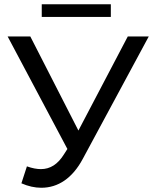

<svg xmlns="http://www.w3.org/2000/svg" viewBox="-20 -872 731 906"><path d="M298 -169 282 -144C253 -97 217 -74 173 -74C154 -74 132 -78 107 -87L81 -7C113 7 144 14 175 14C254 14 322 -31 371 -123L682 -700H583L350 -256L123 -700H16ZM177 -852V-792H503V-852Z"/></svg>

Font: Malon Grotesk Med
Style: Regular
Weight: 500
Designer: Julieta Ulanovsky
Foundry: Julieta Ulanovsky
Version: Version 7.200